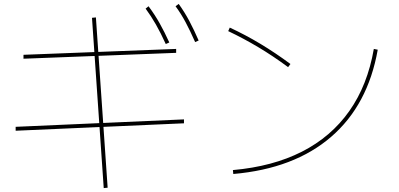

<svg xmlns="http://www.w3.org/2000/svg" viewBox="-20 -875 2040 981"><path d="M510 86 450 -784 470 -786 530 84ZM60 -207V-227L920 -265V-245ZM100 -575V-595L880 -625V-605ZM827 -650Q801 -707 776.5 -750Q752 -793 724 -831L739 -843Q771 -800 796 -755.5Q821 -711 845 -658ZM977 -660Q952 -717 928.5 -761Q905 -805 877 -843L893 -855Q924 -812 948 -766.5Q972 -721 995 -668Z M1170 -6Q1373 -24 1522.5 -100Q1672 -176 1765 -308Q1858 -440 1890 -625L1910 -621Q1860 -338 1671.5 -175.5Q1483 -13 1172 14ZM1452 -532Q1375 -589 1299.5 -634Q1224 -679 1146 -716L1154 -734Q1234 -697 1310.5 -651Q1387 -605 1464 -548Z"/></svg>

Font: M PLUS 1 Code Thin
Style: Regular
Weight: 250
Designer: Coji Morishita
Foundry: UNDERFOREST DESIGN
Version: Version 1.002